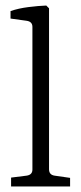

<svg xmlns="http://www.w3.org/2000/svg" viewBox="-20 -673 293 693"><path d="M157 -62Q157 -42 177 -39L233 -31V0H20V-32L76 -39Q97 -42 97 -61V-576Q97 -595 76 -598L18 -606V-633Q47 -643 83 -647.5Q119 -652 147 -653L157 -643Z"/></svg>

Font: Yrsa Light
Style: Regular
Weight: 300
Designer: Anna Giedrys (Yrsa+Rasa design), David Brezina (Yrsa art-direction, Rasa art-direction, design)
Foundry: Rosetta Type Foundry
Version: Version 2.004